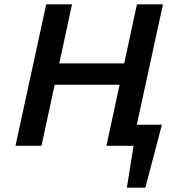

<svg xmlns="http://www.w3.org/2000/svg" viewBox="-20 -678 820 893"><path d="M578 0 599 -98H734L663 0ZM570 195 617 -98H733L656 195ZM475 0 617 -658H738L595 0ZM52 0 195 -658H315L173 0ZM150 -284 172 -383H641L620 -284Z"/></svg>

Font: Ysabeau Office
Style: Bold Italic
Weight: 700
Italic angle: -12°
Designer: Christian Thalmann (Catharsis Fonts)
Version: Version 2.001;gftools[0.9.30]; featfreeze: tnum,lnum,ss02